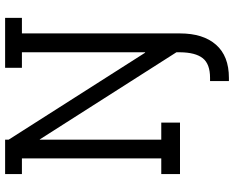

<svg xmlns="http://www.w3.org/2000/svg" viewBox="-101 -609 898 736"><g transform="rotate(-90 348.0 -241.0)"><path d="M515.6 0V-13.7L181.6 -537.6H180.7V-71.8H246.1V0H48.8V-71.8H108.9V-606H48.8V-670.4H180.7V-656.7L514.2 -133.3L515.6 -134.3V-606H456.1V-670.4H647.5V-606H587.9V0Q587.9 88.9 544.4 138.2Q501 187.5 417.5 187.5H405.3V115.2H417.5Q470.7 115.2 492.9 87.2Q515.1 59.1 515.6 0Z"/></g></svg>

Font: Eligible
Style: Regular
Weight: 500
Version: Version 1.1